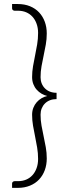

<svg xmlns="http://www.w3.org/2000/svg" viewBox="-20 -778 335 930"><path d="M176.5 -222.5Q176.5 -195 181.2 -169Q186 -143 191.5 -117Q197 -91 201.8 -64.8Q206.5 -38.5 206.5 -10.5Q206.5 20 197 46Q187.5 72 169.5 91.2Q151.5 110.5 125.2 121.2Q99 132 66 132H38.5V111Q38.5 105.5 42.5 102.5Q46.5 99.5 51 99.5H67.5Q89 99.5 106.8 92Q124.5 84.5 137.2 70.5Q150 56.5 157.2 36.5Q164.5 16.5 164.5 -8Q164.5 -36 160 -63Q155.5 -90 150 -116.5Q144.5 -143 140 -169.2Q135.5 -195.5 135.5 -222Q135.5 -240.5 141.5 -255.8Q147.5 -271 157.8 -282.8Q168 -294.5 181.2 -302.2Q194.5 -310 209 -313Q194.5 -316.5 181.2 -324.2Q168 -332 157.8 -343.5Q147.5 -355 141.5 -370.5Q135.5 -386 135.5 -404.5Q135.5 -431 140 -457.2Q144.5 -483.5 150 -509.8Q155.5 -536 160 -563Q164.5 -590 164.5 -618.5Q164.5 -643 157.2 -663Q150 -683 137.2 -697Q124.5 -711 106.8 -718.5Q89 -726 67.5 -726H51Q46.5 -726 42.5 -729Q38.5 -732 38.5 -737.5V-758.5H66Q99 -758.5 125.2 -747.8Q151.5 -737 169.5 -717.8Q187.5 -698.5 197 -672.5Q206.5 -646.5 206.5 -616Q206.5 -588 201.8 -561.8Q197 -535.5 191.5 -509.5Q186 -483.5 181.2 -457.5Q176.5 -431.5 176.5 -404Q176.5 -387.5 182 -373.8Q187.5 -360 197.8 -349.8Q208 -339.5 222.2 -334Q236.5 -328.5 254 -328.5V-298Q236.5 -298 222.2 -292.5Q208 -287 197.8 -276.8Q187.5 -266.5 182 -252.8Q176.5 -239 176.5 -222.5Z"/></svg>

Font: Lato Light
Style: Regular
Weight: 300
Designer: Lukasz Dziedzic
Foundry: tyPoland Lukasz Dziedzic
Version: Version 2.007; 2014-02-27